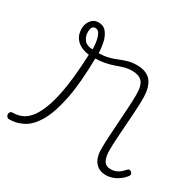

<svg xmlns="http://www.w3.org/2000/svg" viewBox="-208 -731 911 895"><g transform="rotate(30 247.0 -283.0)"><path d="M-55 17Q-64 17 -68.5 11.5Q-73 6 -73.5 -0.5Q-74 -7 -70 -12.5Q-66 -18 -57 -18Q-30 -18 -6 -29Q18 -40 38 -67.5Q58 -95 74 -141.5Q90 -188 100.5 -259Q111 -330 115 -430H150Q148 -295 130.5 -208Q113 -121 84.5 -71.5Q56 -22 20 -2.5Q-16 17 -55 17ZM463 17Q445 17 431 11Q417 5 406.5 -7Q396 -19 390.5 -37Q385 -55 385 -80Q385 -114 387.5 -152.5Q390 -191 392.5 -230.5Q395 -270 397.5 -308.5Q400 -347 400 -380Q400 -429 382 -447.5Q364 -466 330 -466Q306 -466 287 -460.5Q268 -455 248 -447.5Q228 -440 200 -434.5Q172 -429 130 -429Q100 -429 76 -439.5Q52 -450 38.5 -470Q25 -490 25 -519Q25 -543 39.5 -563Q54 -583 80 -583Q108 -583 123.5 -562.5Q139 -542 145 -513.5Q151 -485 151 -459Q180 -459 203 -465Q226 -471 246 -479.5Q266 -488 287.5 -494Q309 -500 335 -500Q368 -500 390.5 -487.5Q413 -475 424.5 -448Q436 -421 436 -379Q436 -344 433.5 -307Q431 -270 428.5 -232.5Q426 -195 423.5 -159.5Q421 -124 421 -93Q421 -57 432 -37.5Q443 -18 469 -18Q480 -18 491 -21Q502 -24 513.5 -32Q525 -40 536 -53Q541 -59 546.5 -60Q552 -61 558 -55Q563 -51 564 -46Q565 -41 561 -35Q550 -20 534 -8Q518 4 500 10.5Q482 17 463 17ZM118 -460Q118 -479 114.5 -500.5Q111 -522 103 -537.5Q95 -553 81 -553Q68 -553 63 -544Q58 -535 58 -520Q58 -495 72.5 -477.5Q87 -460 118 -460Z"/></g></svg>

Font: Playwrite BE WAL Thin
Style: Regular
Weight: 250
Version: Version 1.002